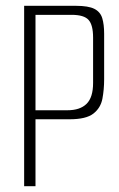

<svg xmlns="http://www.w3.org/2000/svg" viewBox="-20 -640 410 660"><path d="M63 -620H241Q284 -620 304.5 -609.5Q325 -599 331.5 -577.5Q338 -556 338 -524V-368Q338 -332 332 -300.5Q326 -269 301 -249.5Q276 -230 219 -230H102V0H63ZM212 -261Q255 -261 277.5 -283Q300 -305 300 -355V-511Q300 -554 284.5 -571.5Q269 -589 226 -589H102V-261Z"/></svg>

Font: Smooch Sans Light
Style: Regular
Weight: 300
Designer: Robert E. Leuschke
Foundry: Robert E. Leuschke
Version: Version 1.010; ttfautohint (v1.8.3)